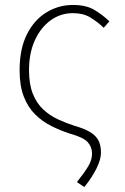

<svg xmlns="http://www.w3.org/2000/svg" viewBox="-20 -560 503 774"><path d="M320 194 290 174Q322 134 336.5 109Q351 84 351 59Q351 33 334 13.5Q317 -6 260 -22Q223 -34 187 -52Q151 -70 122 -98.5Q93 -127 76 -170.5Q59 -214 59 -277Q59 -363 88.5 -421.5Q118 -480 167 -510Q216 -540 274 -540Q328 -540 361.5 -519.5Q395 -499 421 -474L398 -448Q372 -473 343.5 -490Q315 -507 274 -507Q224 -507 184 -478Q144 -449 120.5 -397.5Q97 -346 97 -277Q97 -220 112.5 -181.5Q128 -143 154.5 -118.5Q181 -94 213.5 -79Q246 -64 280 -53Q319 -42 342.5 -28Q366 -14 376.5 5.5Q387 25 387 56Q387 82 369.5 118Q352 154 320 194Z"/></svg>

Font: Noto Sans HK Thin
Style: Regular
Weight: 100
Designer: Ryoko NISHIZUKA 西塚涼子 (kana, bopomofo & ideographs); Paul D. Hunt (Latin, Greek & Cyrillic); Sandoll Communications 산돌커뮤니
Foundry: Adobe
Version: Version 2.004-H2;hotconv 1.0.118;makeotfexe 2.5.65603